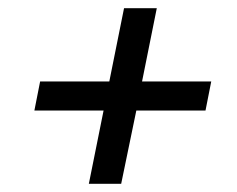

<svg xmlns="http://www.w3.org/2000/svg" viewBox="-20 -540 580 469"><path d="M197 -91 233 -270H64L78 -341H247L283 -520H363L327 -341H496L482 -270H313L276 -91Z"/></svg>

Font: IBM Plex Sans Condensed Text
Style: Italic
Weight: 450
Width: 3
Italic angle: -11°
Designer: Mike Abbink, Paul van der Laan, Pieter van Rosmalen
Foundry: Bold Monday
Version: Version 1.1